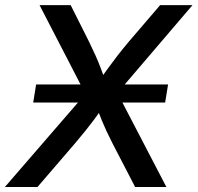

<svg xmlns="http://www.w3.org/2000/svg" viewBox="-41 -748 790 768"><path d="M91.8 -337.9 103.5 -410.2H631.3L619.6 -337.9ZM-21.5 0 335.9 -413.1 322.3 -330.6 117.2 -727.5H241.7L314 -583.5Q329.6 -551.8 340.6 -527.1Q351.6 -502.4 360.6 -479Q369.6 -455.6 379.9 -426.8H356.4Q377 -455.1 394 -478.8Q411.1 -502.4 430.4 -527.3Q449.7 -552.2 476.1 -583.5L599.6 -727.5H729L394 -335.4L407.7 -416.5L624.5 0H499.5L409.2 -174.3Q394.5 -203.1 384.5 -224.6Q374.5 -246.1 366 -267.1Q357.4 -288.1 347.2 -314.9H368.2Q349.6 -288.6 333.7 -267.3Q317.9 -246.1 300.3 -224.4Q282.7 -202.6 258.8 -174.3L108.9 0Z"/></svg>

Font: Inter 18pt Medium
Style: Italic
Weight: 500
Italic angle: -9.3988°
Designer: Rasmus Andersson
Foundry: rsms
Version: Version 4.001;git-66647c0bb